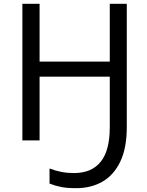

<svg xmlns="http://www.w3.org/2000/svg" viewBox="-20 -734 771 1004"><path d="M643 -70Q643 40 609 111Q575 182 515.5 216Q456 250 378 250Q331 250 300.5 244Q270 238 239 226V147Q270 159 301 165Q332 171 367 171Q459 171 506.5 112Q554 53 554 -68V-333H187V0H97V-714H187V-412H554V-714H643Z"/></svg>

Font: Noto Sans Living
Style: Regular
Weight: 400
Designer: Monotype Design Team
Foundry: Monotype Imaging Inc.
Version: Version 2.013; ttfautohint (v1.8.4.7-5d5b)